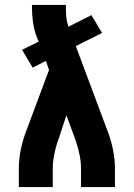

<svg xmlns="http://www.w3.org/2000/svg" viewBox="-20 -755 540 775"><path d="M56 0V-74Q56 -114 64.5 -154Q73 -194 88 -232L178 -473L165 -509L112 -482L69 -554L136 -587L127 -609Q117 -637 113 -667Q109 -697 109 -728V-735H246V-728Q246 -708 247.5 -688Q249 -668 256 -649V-647L349 -694L392 -622L286 -569L412 -232Q427 -194 435.5 -154Q444 -114 444 -74V0H307V-74Q307 -101 301.5 -128.5Q296 -156 287 -183V-184Q286 -186 285.5 -188Q285 -190 284 -192L248 -290L217 -195Q216 -193 215.5 -191Q215 -189 214 -188V-187Q213 -185 212.5 -183Q212 -181 211 -179Q203 -153 198 -126.5Q193 -100 193 -74V0Z"/></svg>

Font: Iosevka Term Curly Heavy
Style: Regular
Weight: 900
Designer: Belleve Invis
Foundry: Belleve Invis
Version: Version 32.3.0